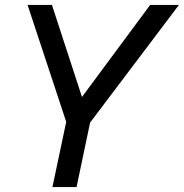

<svg xmlns="http://www.w3.org/2000/svg" viewBox="-20 -760 747 780"><path d="M193 0 249 -265 92 -740H191L313 -366L590 -740H707L346 -262L291 0Z"/></svg>

Font: Be Vietnam Pro
Style: Italic
Weight: 400
Italic angle: -12°
Designer: Lam Bao, Tony Le, Vietanh Nguyen
Foundry: Yellow Type Foundry
Version: Version 1.002; ttfautohint (v1.8.3)